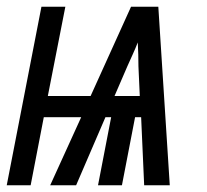

<svg xmlns="http://www.w3.org/2000/svg" viewBox="-46 -550 616 570"><path d="M-26 0 77 -530H148L96 -265H223L343 -530H424L458 0H382L373 -202H355L316 0H245L284 -202H267L180 0H103L195 -202H84L45 0ZM369 -265 365 -353Q365 -371 364.5 -388.5Q364 -406 363 -424Q356 -406 348 -388.5Q340 -371 332 -353L294 -265Z"/></svg>

Font: Lode Term
Style: Italic
Weight: 400
Italic angle: -11°
Monospace: yes
Designer: Belleve Invis
Foundry: Belleve Invis
Version: Version 29.2.0